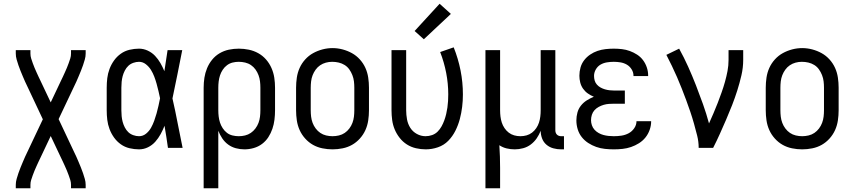

<svg xmlns="http://www.w3.org/2000/svg" viewBox="-20 -787 4540 1022"><path d="M64 215V197Q64 181 68.5 165.5Q73 150 78 135Q83 120 89 105.5Q95 91 101 76.5Q107 62 113.5 47.5Q120 33 127 19L208 -152L127 -324Q120 -338 113.5 -352.5Q107 -367 101 -381.5Q95 -396 89 -410.5Q83 -425 78 -440Q73 -455 68.5 -470.5Q64 -486 64 -502V-520H142V-502Q142 -488 146 -475.5Q150 -463 154.5 -450.5Q159 -438 164 -426Q169 -414 174.5 -402Q180 -390 185.5 -378Q191 -366 197 -354L250 -242L303 -354Q309 -366 314.5 -378Q320 -390 325.5 -402Q331 -414 336 -426Q341 -438 345.5 -450.5Q350 -463 354 -475.5Q358 -488 358 -502V-520H436V-502Q436 -486 431.5 -470.5Q427 -455 422 -440Q417 -425 411 -410.5Q405 -396 399 -381.5Q393 -367 386.5 -352.5Q380 -338 373 -324L292 -153L373 19Q380 33 386.5 47.5Q393 62 399 76.5Q405 91 411 105.5Q417 120 422 135Q427 150 431.5 165.5Q436 181 436 197V215H358V197Q358 183 354 170.5Q350 158 345.5 145.5Q341 133 336 121Q331 109 325.5 97Q320 85 314.5 73Q309 61 303 49L250 -63L197 49Q191 61 185.5 73Q180 85 174.5 97Q169 109 164 121Q159 133 154.5 145.5Q150 158 146 170.5Q142 183 142 197V215Z M720 8Q695 8 669.5 2Q644 -4 623 -19Q602 -34 587 -55Q572 -76 563 -100Q554 -124 551 -149Q548 -174 548 -200V-320Q548 -346 551 -371Q554 -396 563 -420Q572 -444 587 -465Q602 -486 623 -501Q644 -516 669.5 -522Q695 -528 720 -528Q744 -528 766.5 -517.5Q789 -507 805.5 -489.5Q822 -472 834 -451Q846 -430 855 -408Q859 -436 863.5 -464Q868 -492 872 -520H950Q937 -456 924.5 -391.5Q912 -327 898 -263Q913 -198 925.5 -132Q938 -66 952 0H874Q870 -29 865.5 -58Q861 -87 856 -116V-118Q847 -95 835 -73Q823 -51 806.5 -32.5Q790 -14 767.5 -3Q745 8 720 8ZM720 -62Q741 -62 757.5 -75.5Q774 -89 784 -107Q794 -125 801 -144.5Q808 -164 813.5 -183.5Q819 -203 823.5 -223.5Q828 -244 832 -264Q828 -283 823.5 -302.5Q819 -322 813.5 -341.5Q808 -361 801 -379.5Q794 -398 783.5 -415Q773 -432 756.5 -445Q740 -458 720 -458Q705 -458 689.5 -452.5Q674 -447 663 -436.5Q652 -426 644.5 -411.5Q637 -397 633 -382Q629 -367 627.5 -351.5Q626 -336 626 -320V-200Q626 -184 627.5 -168.5Q629 -153 633 -138Q637 -123 644.5 -108.5Q652 -94 663 -83.5Q674 -73 689.5 -67.5Q705 -62 720 -62Z M1064 215V-320Q1064 -347 1068 -373Q1072 -399 1082 -423.5Q1092 -448 1109 -469Q1126 -490 1149 -503.5Q1172 -517 1198 -522.5Q1224 -528 1251 -528Q1278 -528 1304.5 -522.5Q1331 -517 1354.5 -504Q1378 -491 1396 -470.5Q1414 -450 1425 -425Q1436 -400 1440 -373.5Q1444 -347 1444 -320V-200Q1444 -175 1441 -150Q1438 -125 1430 -101.5Q1422 -78 1408.5 -57Q1395 -36 1375 -21Q1355 -6 1330.5 1Q1306 8 1281 8Q1258 8 1235.5 2Q1213 -4 1194.5 -17.5Q1176 -31 1163 -50.5Q1150 -70 1142 -91V215ZM1251 -62Q1268 -62 1284.5 -66Q1301 -70 1315 -79.5Q1329 -89 1339.5 -103Q1350 -117 1356 -133Q1362 -149 1364 -166Q1366 -183 1366 -200V-320Q1366 -337 1364 -354Q1362 -371 1356 -387Q1350 -403 1340 -417Q1330 -431 1316 -440.5Q1302 -450 1285 -454Q1268 -458 1251 -458Q1234 -458 1218 -454Q1202 -450 1188.5 -440Q1175 -430 1165.5 -415.5Q1156 -401 1151 -385.5Q1146 -370 1144 -353.5Q1142 -337 1142 -320V-200Q1142 -183 1144 -166.5Q1146 -150 1151 -134.5Q1156 -119 1165.5 -104.5Q1175 -90 1188 -80Q1201 -70 1217.5 -66Q1234 -62 1251 -62Z M1750 8Q1723 8 1696 2.5Q1669 -3 1646 -16Q1623 -29 1604.5 -49.5Q1586 -70 1575 -94.5Q1564 -119 1560 -146Q1556 -173 1556 -200V-320Q1556 -347 1560 -374Q1564 -401 1575 -425.5Q1586 -450 1604.5 -470.5Q1623 -491 1646.5 -504Q1670 -517 1696.5 -524Q1723 -531 1750 -531Q1777 -531 1803.5 -524Q1830 -517 1853.5 -504Q1877 -491 1895.5 -470.5Q1914 -450 1925 -425.5Q1936 -401 1940 -374Q1944 -347 1944 -320V-200Q1944 -173 1940 -146Q1936 -119 1925 -94.5Q1914 -70 1895.5 -49.5Q1877 -29 1854 -16Q1831 -3 1804 2.5Q1777 8 1750 8ZM1750 -62Q1767 -62 1784 -66Q1801 -70 1815 -79.5Q1829 -89 1839.5 -103Q1850 -117 1856 -133Q1862 -149 1864 -166Q1866 -183 1866 -200V-320Q1866 -337 1864 -354Q1862 -371 1855.5 -387.5Q1849 -404 1839 -418Q1829 -432 1814.5 -441Q1800 -450 1783 -454Q1766 -458 1748 -458Q1731 -458 1714.5 -453.5Q1698 -449 1684 -439.5Q1670 -430 1660 -416Q1650 -402 1644 -386.5Q1638 -371 1636 -354Q1634 -337 1634 -320V-200Q1634 -183 1636 -166Q1638 -149 1644 -133Q1650 -117 1660.5 -103Q1671 -89 1685 -79.5Q1699 -70 1716 -66Q1733 -62 1750 -62Z M2246 8Q2220 8 2194 2Q2168 -4 2146 -18Q2124 -32 2107.5 -53Q2091 -74 2081 -98Q2071 -122 2067.5 -148Q2064 -174 2064 -200V-520H2142V-200Q2142 -176 2146.5 -151.5Q2151 -127 2164 -106.5Q2177 -86 2199 -74Q2221 -62 2245 -62Q2263 -62 2280 -68Q2297 -74 2309.5 -86.5Q2322 -99 2330.5 -114.5Q2339 -130 2345 -146.5Q2351 -163 2355 -180Q2359 -197 2361.5 -214.5Q2364 -232 2365 -249.5Q2366 -267 2366 -285Q2366 -342 2355 -399Q2344 -456 2323 -510L2395 -535Q2419 -475 2431.5 -412Q2444 -349 2444 -284Q2444 -251 2440 -218Q2436 -185 2427.5 -153Q2419 -121 2404 -91Q2389 -61 2366 -37.5Q2343 -14 2311 -3Q2279 8 2246 8ZM2236 -578 2187 -622 2320 -767 2380 -713Z M2564 215V-520H2642V-200Q2642 -183 2644 -166.5Q2646 -150 2651 -134.5Q2656 -119 2665.5 -105Q2675 -91 2688 -81Q2701 -71 2717 -66.5Q2733 -62 2750 -62Q2767 -62 2783 -66.5Q2799 -71 2812 -81Q2825 -91 2834.5 -105Q2844 -119 2849 -134.5Q2854 -150 2856 -166.5Q2858 -183 2858 -200V-520H2936V-93Q2936 -87 2938 -81Q2940 -75 2944.5 -70.5Q2949 -66 2955 -64Q2961 -62 2967 -62H2982V8H2967Q2946 8 2925.5 2.5Q2905 -3 2889 -16.5Q2873 -30 2865.5 -50Q2858 -70 2858 -91Q2850 -70 2837 -51Q2824 -32 2805.5 -18Q2787 -4 2764.5 2Q2742 8 2720 8Q2698 8 2677 3Q2656 -2 2638 -14Q2640 16 2641 46.5Q2642 77 2642 107V215Z M3247 8Q3224 8 3200 5.5Q3176 3 3153.5 -5Q3131 -13 3111 -26Q3091 -39 3076.5 -57.5Q3062 -76 3055 -99Q3048 -122 3048 -146Q3048 -167 3053.5 -187.5Q3059 -208 3072 -224.5Q3085 -241 3103 -252.5Q3121 -264 3141 -272Q3124 -279 3109 -289.5Q3094 -300 3083.5 -315Q3073 -330 3068.5 -348Q3064 -366 3064 -384Q3064 -406 3070 -427.5Q3076 -449 3089.5 -466.5Q3103 -484 3121.5 -496.5Q3140 -509 3160.5 -516Q3181 -523 3203 -525.5Q3225 -528 3247 -528Q3269 -528 3290.5 -525.5Q3312 -523 3332.5 -515.5Q3353 -508 3371.5 -496Q3390 -484 3403 -466.5Q3416 -449 3423 -428Q3430 -407 3430 -386Q3430 -385 3430 -384Q3430 -383 3430 -382H3352Q3352 -383 3352 -383.5Q3352 -384 3352 -384Q3352 -402 3342 -418Q3332 -434 3316.5 -443Q3301 -452 3283 -455Q3265 -458 3247 -458Q3229 -458 3210.5 -455Q3192 -452 3176.5 -443Q3161 -434 3151.5 -417.5Q3142 -401 3142 -383Q3142 -370 3145.5 -358Q3149 -346 3157.5 -336.5Q3166 -327 3177 -321Q3188 -315 3200 -311.5Q3212 -308 3224.5 -306.5Q3237 -305 3250 -305H3306V-235H3250Q3236 -235 3221.5 -234Q3207 -233 3193.5 -229Q3180 -225 3167 -218Q3154 -211 3144.5 -200.5Q3135 -190 3130.5 -176Q3126 -162 3126 -147Q3126 -134 3130.5 -120.5Q3135 -107 3144.5 -96.5Q3154 -86 3166.5 -79Q3179 -72 3192 -68.5Q3205 -65 3219 -63.5Q3233 -62 3247 -62Q3268 -62 3288 -65Q3308 -68 3326 -77.5Q3344 -87 3356 -104.5Q3368 -122 3368 -142Q3368 -142 3368 -142Q3368 -142 3368 -142H3446Q3446 -142 3446 -141.5Q3446 -141 3446 -141Q3446 -118 3438 -95.5Q3430 -73 3415.5 -55Q3401 -37 3381 -24.5Q3361 -12 3339 -4.5Q3317 3 3294 5.5Q3271 8 3247 8Z M3699 0Q3699 -33 3691 -65Q3683 -97 3674 -129Q3665 -161 3654.5 -192Q3644 -223 3632.5 -254Q3621 -285 3609 -315.5Q3597 -346 3584 -376Q3571 -406 3556.5 -436Q3542 -466 3527 -495L3595 -528Q3621 -481 3643 -432Q3665 -383 3684.5 -333Q3704 -283 3722 -232.5Q3740 -182 3754 -130Q3766 -157 3778 -184.5Q3790 -212 3800.5 -239.5Q3811 -267 3821 -295Q3831 -323 3839 -351.5Q3847 -380 3852.5 -409Q3858 -438 3858 -468V-520H3936V-468Q3936 -427 3926.5 -386Q3917 -345 3904.5 -305.5Q3892 -266 3877 -227.5Q3862 -189 3845.5 -151Q3829 -113 3812 -75Q3795 -37 3776 0Z M4250 8Q4223 8 4196 2.5Q4169 -3 4146 -16Q4123 -29 4104.5 -49.5Q4086 -70 4075 -94.5Q4064 -119 4060 -146Q4056 -173 4056 -200V-320Q4056 -347 4060 -374Q4064 -401 4075 -425.5Q4086 -450 4104.5 -470.5Q4123 -491 4146.5 -504Q4170 -517 4196.5 -524Q4223 -531 4250 -531Q4277 -531 4303.5 -524Q4330 -517 4353.5 -504Q4377 -491 4395.5 -470.5Q4414 -450 4425 -425.5Q4436 -401 4440 -374Q4444 -347 4444 -320V-200Q4444 -173 4440 -146Q4436 -119 4425 -94.5Q4414 -70 4395.5 -49.5Q4377 -29 4354 -16Q4331 -3 4304 2.5Q4277 8 4250 8ZM4250 -62Q4267 -62 4284 -66Q4301 -70 4315 -79.5Q4329 -89 4339.5 -103Q4350 -117 4356 -133Q4362 -149 4364 -166Q4366 -183 4366 -200V-320Q4366 -337 4364 -354Q4362 -371 4355.5 -387.5Q4349 -404 4339 -418Q4329 -432 4314.5 -441Q4300 -450 4283 -454Q4266 -458 4248 -458Q4231 -458 4214.5 -453.5Q4198 -449 4184 -439.5Q4170 -430 4160 -416Q4150 -402 4144 -386.5Q4138 -371 4136 -354Q4134 -337 4134 -320V-200Q4134 -183 4136 -166Q4138 -149 4144 -133Q4150 -117 4160.5 -103Q4171 -89 4185 -79.5Q4199 -70 4216 -66Q4233 -62 4250 -62Z"/></svg>

Font: Zed Sans
Style: Regular
Weight: 400
Designer: Belleve Invis
Foundry: Belleve Invis
Version: Version 1.0.0; ttfautohint (v1.8.4)